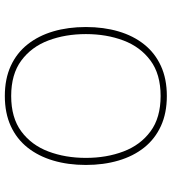

<svg xmlns="http://www.w3.org/2000/svg" viewBox="21 -716 701 783"><g transform="rotate(-90 371.5 -324.5)"><path d="M371.6 -655.3Q301.8 -655.3 249 -631.1Q196.3 -606.9 161.1 -562.5Q126 -518.1 108.2 -457.8Q90.3 -397.5 90.3 -324.7Q90.3 -252.4 108.2 -191.9Q126 -131.3 161.1 -87.2Q196.3 -43 249 -18.8Q301.8 5.4 371.6 5.4Q441.4 5.4 494.1 -18.8Q546.9 -43 582 -87.2Q617.2 -131.3 635 -191.9Q652.8 -252.4 652.8 -324.7Q652.8 -397.5 635 -457.8Q617.2 -518.1 582 -562.5Q546.9 -606.9 494.1 -631.1Q441.4 -655.3 371.6 -655.3ZM371.6 -629.4Q460.4 -629.4 516.1 -588.1Q571.8 -546.9 597.9 -477.8Q624 -408.7 624 -324.7Q624 -240.7 597.9 -171.6Q571.8 -102.5 516.1 -61.3Q460.4 -20 371.6 -20Q282.7 -20 227.1 -61.3Q171.4 -102.5 145.3 -171.6Q119.1 -240.7 119.1 -324.7Q119.1 -408.7 145.3 -477.8Q171.4 -546.9 227.1 -588.1Q282.7 -629.4 371.6 -629.4Z"/></g></svg>

Font: Estedad-FD-VF Thin
Style: Regular
Weight: 100
Designer: Amin Abedi
Version: Version 5.0